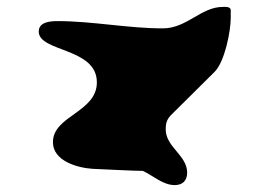

<svg xmlns="http://www.w3.org/2000/svg" viewBox="-20 -661 767 555"><path d="M393 -167C423 -153 451 -126 485 -126C508 -126 521 -139 521 -162C521 -212 459 -236 459 -287C459 -302 461 -314 473 -327L600 -453C630 -483 647 -571 647 -610V-633C645 -643 628 -641 624 -641C561 -641 520 -579 451 -579C349 -579 248 -600 146 -600C124 -600 92 -597 92 -570C92 -510 260 -524 260 -423C260 -336 133 -327 133 -250C133 -196 203 -176 247 -173C269 -172 371 -167 393 -167Z"/></svg>

Font: CISF Camouflage Kit
Style: Ste
Weight: 400
Designer: Robert Jablonski, Jasper
Foundry: Cannot Into Space Fonts
Version: Version 1.27